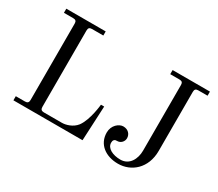

<svg xmlns="http://www.w3.org/2000/svg" viewBox="-129 -993 1468 1292"><g transform="rotate(30 605.0 -347.0)"><path d="M714 -127C714 -35 788 18 884 18C986 18 1079 -58 1079 -194V-653C1079 -672 1087 -680 1106 -680H1178V-712H888V-680H960C979 -680 987 -672 987 -653V-143C987 -78 954 -14 884 -14C825 -14 774 -39 774 -82C774 -89 775 -99 781 -105C788 -112 794 -112 804 -112C830 -112 852 -134 852 -161C852 -191 830 -218 791 -218C758 -218 714 -183 714 -127ZM62 0H599L612 -269H587C587 -269 576 -146 530 -84C500 -45 449 -32 420 -32H280C261 -32 253 -41 253 -59V-653C253 -672 261 -680 280 -680H368V-712H62V-680H134C153 -680 161 -672 161 -653V-59C161 -41 153 -32 134 -32H62Z"/></g></svg>

Font: Old Standard
Style: Regular
Weight: 400
Designer: Alexey Kryukov <alexios@thessalonica.org.ru>
Version: Version 2.0